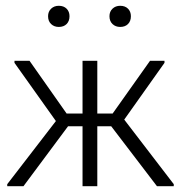

<svg xmlns="http://www.w3.org/2000/svg" viewBox="-20 -643 625 663"><path d="M5 -7 173 -225 30 -426V-433H82L210 -251H265V-433H316V-251H369L498 -433H548V-426L409 -230L580 -7V0H522L364 -207H316V0H265V-207H215L61 0H5ZM183 -550Q167 -550 156.5 -560Q146 -570 146 -587Q146 -603 156.5 -613Q167 -623 183 -623Q200 -623 210 -613Q220 -603 220 -587Q220 -570 210 -560Q200 -550 183 -550ZM395 -550Q379 -550 368.5 -560Q358 -570 358 -587Q358 -603 368.5 -613Q379 -623 395 -623Q412 -623 422 -613Q432 -603 432 -587Q432 -570 422 -560Q412 -550 395 -550Z"/></svg>

Font: Tilda Sans Light
Style: Regular
Weight: 300
Designer: ParaType Ltd
Foundry: ParaType Ltd
Version: Version 1.009